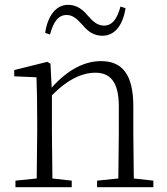

<svg xmlns="http://www.w3.org/2000/svg" viewBox="-20 -775 691 795"><path d="M167 -639 187 -632C201 -684 221 -713 256 -713C286 -713 303 -691 325 -668C344 -646 367 -627 404 -627C457 -627 489 -673 500 -741L479 -748C465 -697 445 -669 411 -669C382 -669 364 -687 342 -712C323 -735 298 -755 262 -755C210 -755 177 -707 167 -639ZM469 0H615V-27L534 -36L532 -226V-335C532 -471 483 -522 398 -522C333 -522 262 -489 194 -412L189 -511L176 -519L39 -485V-459L131 -455C133 -405 134 -350 134 -281V-226L132 -36L44 -27V0H277V-27L197 -36L195 -226V-380C267 -454 329 -474 374 -474C435 -474 472 -438 472 -334V-226L470 -36L382 -27V0Z"/></svg>

Font: Noto Serif TC ExtraLight
Style: Regular
Weight: 200
Designer: Ryoko NISHIZUKA 西塚涼子 (kana & ideographs); Frank Grießhammer (Latin, Greek & Cyrillic); Wenlong ZHANG 张文龙 (bopomofo); San
Foundry: Adobe
Version: Version 2.001;hotconv 1.1.0;makeotfexe 2.6.0